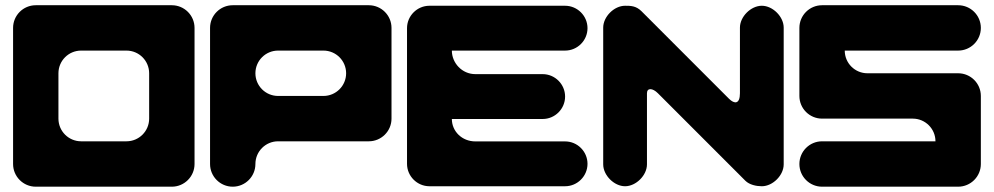

<svg xmlns="http://www.w3.org/2000/svg" viewBox="-20 -714 3799 734"><path d="M116.7 -0.3H636.9C684.8 -0.3 723.7 -39.2 723.7 -87V-607.3C723.7 -655.2 684.8 -694 636.9 -694H116.7C68.8 -694 30 -655.2 30 -607.3V-87C30 -39.2 68.8 -0.3 116.7 -0.3ZM550.2 -260.5C550.2 -212.6 511.4 -173.8 463.5 -173.8H290.1C242.2 -173.8 203.4 -212.6 203.4 -260.5V-433.9C203.4 -481.8 242.2 -520.6 290.1 -520.6H463.5C511.4 -520.6 550.2 -481.8 550.2 -433.9Z M869.7 -694C821.8 -694 783 -655.2 783 -607.3V-87C783 -39.2 821.8 -0.3 869.7 -0.3C917.6 -0.3 956.4 -39.2 956.4 -87C956.4 -134.9 995.2 -173.8 1043.1 -173.8H1389.9C1437.8 -173.8 1476.7 -212.6 1476.7 -260.5V-607.3C1476.7 -655.2 1437.8 -694 1389.9 -694ZM1043.1 -347.2C995.2 -347.2 956.4 -386 956.4 -433.9C956.4 -481.8 995.2 -520.6 1043.1 -520.6H1216.5C1264.4 -520.6 1303.2 -481.8 1303.2 -433.9C1303.2 -386 1264.4 -347.2 1216.5 -347.2Z M1621.7 -692C1574.6 -692 1536 -653.4 1536 -606.3V-87.7C1536 -40.6 1574.6 -2 1621.7 -2H2140.3C2187.4 -2 2226 -40.6 2226 -87.7C2226 -134.9 2187.4 -173.4 2140.3 -173.4H1797.4C1746 -173.4 1707.4 -212 1707.4 -259.1H2054.6C2101.7 -259.1 2140.3 -297.7 2140.3 -344.9C2140.3 -392 2101.7 -430.6 2054.6 -430.6H1797.4C1746 -430.6 1707.4 -473.4 1707.4 -520.6H1797.4H2140.3C2187.4 -520.6 2226 -559.1 2226 -606.3C2226 -653.4 2187.4 -692 2140.3 -692Z M2432.4 -671.1C2411.5 -692 2390.5 -692 2369.6 -692C2327.8 -692 2286 -650.2 2286 -608.4V-85.6C2286 -43.8 2327.8 -2 2369.6 -2C2411.5 -2 2453.3 -43.8 2453.3 -85.6V-357.5C2453.3 -378.4 2474.2 -378.4 2495.1 -357.5L2829.6 -22.9C2845 -7.6 2871.5 -2 2892.4 -2C2934.2 -2 2976 -43.8 2976 -85.6V-608.4C2976 -650.2 2934.2 -692 2892.4 -692C2850.5 -692 2808.7 -650.2 2808.7 -608.4V-357.5C2808.7 -315.6 2787.8 -315.6 2766.9 -336.5Z M3642.9 -694H3122.7C3074.8 -694 3036 -655.2 3036 -607.3V-347.2C3036 -299.3 3074.8 -260.5 3122.7 -260.5H3469.5C3517.4 -260.5 3556.2 -221.6 3556.2 -173.8H3122.7C3074.8 -173.8 3036 -134.9 3036 -87C3036 -39.2 3074.8 -0.3 3122.7 -0.3H3642.9C3690.8 -0.3 3729.7 -39.2 3729.7 -87V-347.2C3729.7 -395.1 3690.8 -433.9 3642.9 -433.9H3296.1C3248.2 -433.9 3209.4 -472.7 3209.4 -520.6H3642.9C3690.8 -520.6 3729.7 -559.4 3729.7 -607.3C3729.7 -655.2 3690.8 -694 3642.9 -694Z"/></svg>

Font: OpenLukyanov
Style: Regular
Weight: 400
Designer: Michail Lukyanov
Foundry: book-let.ru
Version: Version 2.1